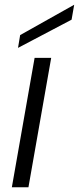

<svg xmlns="http://www.w3.org/2000/svg" viewBox="-20 -790 333 810"><path d="M30 0 126 -546H196L100 0ZM65 -642 293 -770 282 -707 56 -588Z"/></svg>

Font: Poppins Light
Style: Italic
Weight: 300
Italic angle: -10°
Designer: Ninad Kale (Devanagari), Jonny Pinhorn (Latin)
Foundry: Indian Type Foundry
Version: Version 3.200;PS 1.000;hotconv 16.6.54;makeotf.lib2.5.65590